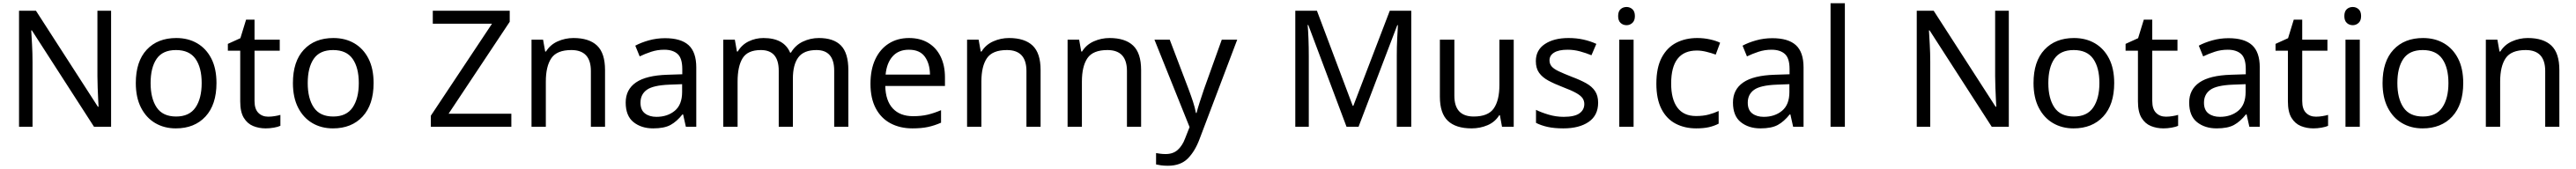

<svg xmlns="http://www.w3.org/2000/svg" viewBox="-20 -780 15837 1040"><path d="M663 0H558L176 -593H172Q174 -558 177 -506Q180 -454 180 -399V0H97V-714H201L582 -123H586Q585 -139 583.5 -171Q582 -203 580.5 -241Q579 -279 579 -311V-714H663Z M1311 -269Q1311 -136 1243.5 -63Q1176 10 1061 10Q990 10 934.5 -22.5Q879 -55 847 -117.5Q815 -180 815 -269Q815 -402 882 -474Q949 -546 1064 -546Q1137 -546 1192.5 -513.5Q1248 -481 1279.5 -419.5Q1311 -358 1311 -269ZM906 -269Q906 -174 943.5 -118.5Q981 -63 1063 -63Q1144 -63 1182 -118.5Q1220 -174 1220 -269Q1220 -364 1182 -418Q1144 -472 1062 -472Q980 -472 943 -418Q906 -364 906 -269Z M1629 -62Q1649 -62 1670 -65.5Q1691 -69 1704 -73V-6Q1690 1 1664 5.5Q1638 10 1614 10Q1572 10 1536.5 -4.5Q1501 -19 1479 -55Q1457 -91 1457 -156V-468H1381V-510L1458 -545L1493 -659H1545V-536H1700V-468H1545V-158Q1545 -109 1568.5 -85.5Q1592 -62 1629 -62Z M2277 -269Q2277 -136 2209.5 -63Q2142 10 2027 10Q1956 10 1900.5 -22.5Q1845 -55 1813 -117.5Q1781 -180 1781 -269Q1781 -402 1848 -474Q1915 -546 2030 -546Q2103 -546 2158.5 -513.5Q2214 -481 2245.5 -419.5Q2277 -358 2277 -269ZM1872 -269Q1872 -174 1909.5 -118.5Q1947 -63 2029 -63Q2110 -63 2148 -118.5Q2186 -174 2186 -269Q2186 -364 2148 -418Q2110 -472 2028 -472Q1946 -472 1909 -418Q1872 -364 1872 -269Z M3124 0H2629V-68L3005 -634H2641V-714H3114V-646L2738 -80H3124Z M3506 -546Q3602 -546 3651 -499.5Q3700 -453 3700 -349V0H3613V-343Q3613 -472 3493 -472Q3404 -472 3370 -422Q3336 -372 3336 -278V0H3248V-536H3319L3332 -463H3337Q3363 -505 3409 -525.5Q3455 -546 3506 -546Z M4069 -545Q4167 -545 4214 -502Q4261 -459 4261 -365V0H4197L4180 -76H4176Q4141 -32 4102.5 -11Q4064 10 3996 10Q3923 10 3875 -28.5Q3827 -67 3827 -149Q3827 -229 3890 -272.5Q3953 -316 4084 -320L4175 -323V-355Q4175 -422 4146 -448Q4117 -474 4064 -474Q4022 -474 3984 -461.5Q3946 -449 3913 -433L3886 -499Q3921 -518 3969 -531.5Q4017 -545 4069 -545ZM4095 -259Q3995 -255 3956.5 -227Q3918 -199 3918 -148Q3918 -103 3945.5 -82Q3973 -61 4016 -61Q4084 -61 4129 -98.5Q4174 -136 4174 -214V-262Z M5015 -546Q5106 -546 5151 -499.5Q5196 -453 5196 -349V0H5109V-345Q5109 -472 5000 -472Q4922 -472 4888.5 -427Q4855 -382 4855 -296V0H4768V-345Q4768 -472 4658 -472Q4577 -472 4546 -422Q4515 -372 4515 -278V0H4427V-536H4498L4511 -463H4516Q4541 -505 4583.5 -525.5Q4626 -546 4674 -546Q4800 -546 4838 -456H4843Q4870 -502 4916.5 -524Q4963 -546 5015 -546Z M5569 -546Q5638 -546 5687.5 -516Q5737 -486 5763.5 -431.5Q5790 -377 5790 -304V-251H5423Q5425 -160 5469.5 -112.5Q5514 -65 5594 -65Q5645 -65 5684.5 -74.5Q5724 -84 5766 -102V-25Q5725 -7 5685 1.5Q5645 10 5590 10Q5514 10 5455.5 -21Q5397 -52 5364.5 -113.5Q5332 -175 5332 -264Q5332 -352 5361.5 -415Q5391 -478 5444.5 -512Q5498 -546 5569 -546ZM5568 -474Q5505 -474 5468.5 -433.5Q5432 -393 5425 -321H5698Q5697 -389 5666 -431.5Q5635 -474 5568 -474Z M6184 -546Q6280 -546 6329 -499.5Q6378 -453 6378 -349V0H6291V-343Q6291 -472 6171 -472Q6082 -472 6048 -422Q6014 -372 6014 -278V0H5926V-536H5997L6010 -463H6015Q6041 -505 6087 -525.5Q6133 -546 6184 -546Z M6802 -546Q6898 -546 6947 -499.5Q6996 -453 6996 -349V0H6909V-343Q6909 -472 6789 -472Q6700 -472 6666 -422Q6632 -372 6632 -278V0H6544V-536H6615L6628 -463H6633Q6659 -505 6705 -525.5Q6751 -546 6802 -546Z M7078 -536H7172L7288 -231Q7303 -191 7315 -154.5Q7327 -118 7333 -85H7337Q7343 -110 7356 -150.5Q7369 -191 7383 -232L7492 -536H7587L7356 74Q7328 150 7283.5 195Q7239 240 7161 240Q7137 240 7119 237.5Q7101 235 7088 232V162Q7099 164 7114.5 166Q7130 168 7147 168Q7193 168 7221.5 142Q7250 116 7266 73L7294 2Z M8259 0 8024 -626H8020Q8023 -595 8025 -542.5Q8027 -490 8027 -433V0H7944V-714H8077L8297 -129H8301L8525 -714H8657V0H8568V-439Q8568 -491 8570.5 -542Q8573 -593 8575 -625H8571L8333 0Z M9287 -536V0H9215L9202 -71H9198Q9172 -29 9126 -9.5Q9080 10 9028 10Q8931 10 8882 -36.5Q8833 -83 8833 -185V-536H8922V-191Q8922 -63 9041 -63Q9130 -63 9164.5 -113Q9199 -163 9199 -257V-536Z M9806 -148Q9806 -70 9748 -30Q9690 10 9592 10Q9536 10 9495.5 1Q9455 -8 9424 -24V-104Q9456 -88 9501.5 -74.5Q9547 -61 9594 -61Q9661 -61 9691 -82.5Q9721 -104 9721 -140Q9721 -160 9710 -176Q9699 -192 9670.5 -208Q9642 -224 9589 -244Q9537 -264 9500 -284Q9463 -304 9443 -332Q9423 -360 9423 -404Q9423 -472 9478.5 -509Q9534 -546 9624 -546Q9673 -546 9715.5 -536.5Q9758 -527 9795 -510L9765 -440Q9731 -454 9694 -464Q9657 -474 9618 -474Q9564 -474 9535.5 -456.5Q9507 -439 9507 -409Q9507 -387 9520 -371.5Q9533 -356 9563.5 -341.5Q9594 -327 9645 -307Q9696 -288 9732 -268Q9768 -248 9787 -219.5Q9806 -191 9806 -148Z M9981 -737Q10001 -737 10016.5 -723.5Q10032 -710 10032 -681Q10032 -653 10016.5 -639Q10001 -625 9981 -625Q9959 -625 9944 -639Q9929 -653 9929 -681Q9929 -710 9944 -723.5Q9959 -737 9981 -737ZM10024 -536V0H9936V-536Z M10409 10Q10338 10 10282.5 -19Q10227 -48 10195.5 -109Q10164 -170 10164 -265Q10164 -364 10197 -426Q10230 -488 10286.5 -517Q10343 -546 10415 -546Q10456 -546 10494 -537.5Q10532 -529 10556 -517L10529 -444Q10505 -453 10473 -461Q10441 -469 10413 -469Q10255 -469 10255 -266Q10255 -169 10293.5 -117.5Q10332 -66 10408 -66Q10452 -66 10485.5 -75Q10519 -84 10547 -97V-19Q10520 -5 10487.5 2.5Q10455 10 10409 10Z M10877 -545Q10975 -545 11022 -502Q11069 -459 11069 -365V0H11005L10988 -76H10984Q10949 -32 10910.5 -11Q10872 10 10804 10Q10731 10 10683 -28.5Q10635 -67 10635 -149Q10635 -229 10698 -272.5Q10761 -316 10892 -320L10983 -323V-355Q10983 -422 10954 -448Q10925 -474 10872 -474Q10830 -474 10792 -461.5Q10754 -449 10721 -433L10694 -499Q10729 -518 10777 -531.5Q10825 -545 10877 -545ZM10903 -259Q10803 -255 10764.5 -227Q10726 -199 10726 -148Q10726 -103 10753.5 -82Q10781 -61 10824 -61Q10892 -61 10937 -98.5Q10982 -136 10982 -214V-262Z M11323 0H11235V-760H11323Z M12331 0H12226L11844 -593H11840Q11842 -558 11845 -506Q11848 -454 11848 -399V0H11765V-714H11869L12250 -123H12254Q12253 -139 12251.5 -171Q12250 -203 12248.5 -241Q12247 -279 12247 -311V-714H12331Z M12979 -269Q12979 -136 12911.5 -63Q12844 10 12729 10Q12658 10 12602.5 -22.5Q12547 -55 12515 -117.5Q12483 -180 12483 -269Q12483 -402 12550 -474Q12617 -546 12732 -546Q12805 -546 12860.5 -513.5Q12916 -481 12947.5 -419.5Q12979 -358 12979 -269ZM12574 -269Q12574 -174 12611.5 -118.5Q12649 -63 12731 -63Q12812 -63 12850 -118.5Q12888 -174 12888 -269Q12888 -364 12850 -418Q12812 -472 12730 -472Q12648 -472 12611 -418Q12574 -364 12574 -269Z M13297 -62Q13317 -62 13338 -65.5Q13359 -69 13372 -73V-6Q13358 1 13332 5.5Q13306 10 13282 10Q13240 10 13204.5 -4.5Q13169 -19 13147 -55Q13125 -91 13125 -156V-468H13049V-510L13126 -545L13161 -659H13213V-536H13368V-468H13213V-158Q13213 -109 13236.5 -85.5Q13260 -62 13297 -62Z M13682 -545Q13780 -545 13827 -502Q13874 -459 13874 -365V0H13810L13793 -76H13789Q13754 -32 13715.5 -11Q13677 10 13609 10Q13536 10 13488 -28.5Q13440 -67 13440 -149Q13440 -229 13503 -272.5Q13566 -316 13697 -320L13788 -323V-355Q13788 -422 13759 -448Q13730 -474 13677 -474Q13635 -474 13597 -461.5Q13559 -449 13526 -433L13499 -499Q13534 -518 13582 -531.5Q13630 -545 13682 -545ZM13708 -259Q13608 -255 13569.5 -227Q13531 -199 13531 -148Q13531 -103 13558.5 -82Q13586 -61 13629 -61Q13697 -61 13742 -98.5Q13787 -136 13787 -214V-262Z M14219 -62Q14239 -62 14260 -65.5Q14281 -69 14294 -73V-6Q14280 1 14254 5.5Q14228 10 14204 10Q14162 10 14126.5 -4.5Q14091 -19 14069 -55Q14047 -91 14047 -156V-468H13971V-510L14048 -545L14083 -659H14135V-536H14290V-468H14135V-158Q14135 -109 14158.5 -85.5Q14182 -62 14219 -62Z M14446 -737Q14466 -737 14481.5 -723.5Q14497 -710 14497 -681Q14497 -653 14481.5 -639Q14466 -625 14446 -625Q14424 -625 14409 -639Q14394 -653 14394 -681Q14394 -710 14409 -723.5Q14424 -737 14446 -737ZM14489 -536V0H14401V-536Z M15125 -269Q15125 -136 15057.5 -63Q14990 10 14875 10Q14804 10 14748.5 -22.5Q14693 -55 14661 -117.5Q14629 -180 14629 -269Q14629 -402 14696 -474Q14763 -546 14878 -546Q14951 -546 15006.5 -513.5Q15062 -481 15093.5 -419.5Q15125 -358 15125 -269ZM14720 -269Q14720 -174 14757.5 -118.5Q14795 -63 14877 -63Q14958 -63 14996 -118.5Q15034 -174 15034 -269Q15034 -364 14996 -418Q14958 -472 14876 -472Q14794 -472 14757 -418Q14720 -364 14720 -269Z M15522 -546Q15618 -546 15667 -499.5Q15716 -453 15716 -349V0H15629V-343Q15629 -472 15509 -472Q15420 -472 15386 -422Q15352 -372 15352 -278V0H15264V-536H15335L15348 -463H15353Q15379 -505 15425 -525.5Q15471 -546 15522 -546Z"/></svg>

Font: Noto Znamenny Musical Notation
Style: Regular
Weight: 400
Version: Version 1.003; ttfautohint (v1.8.4.7-5d5b)